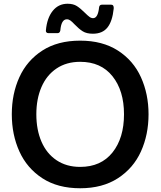

<svg xmlns="http://www.w3.org/2000/svg" viewBox="-20 -992 857 1025"><path d="M43 -382Q43 -491 83.5 -580Q124 -669 206 -722Q288 -775 408 -775Q527 -775 609.5 -722Q692 -669 732.5 -579.5Q773 -490 773 -382Q773 -273 732.5 -183.5Q692 -94 609.5 -40.5Q527 13 408 13Q288 13 206 -40.5Q124 -94 83.5 -183.5Q43 -273 43 -382ZM642 -382Q642 -508 580.5 -585Q519 -662 408 -662Q335 -662 282 -626.5Q229 -591 201.5 -527.5Q174 -464 174 -382Q174 -299 201.5 -235.5Q229 -172 282 -136.5Q335 -101 408 -101Q519 -101 580.5 -178Q642 -255 642 -382ZM378 -862Q365 -876 356 -882.5Q347 -889 337 -889Q307 -889 302 -829Q299 -815 287 -815H239Q232 -815 228 -819Q224 -823 225 -830Q231 -896 261.5 -934Q292 -972 341 -972Q371 -972 390.5 -959.5Q410 -947 434 -923Q448 -909 457.5 -902Q467 -895 477 -895Q503 -895 509 -953Q511 -967 524 -967H574Q581 -967 584.5 -961.5Q588 -956 587 -946Q580 -878 553.5 -845Q527 -812 476 -812Q442 -812 421.5 -825Q401 -838 378 -862Z"/></svg>

Font: Open Sauce Two SemiBold
Style: Regular
Weight: 600
Designer: Alfredo Marco Pradil
Foundry: Creative Sauce Fz LLC
Version: Version 1.477